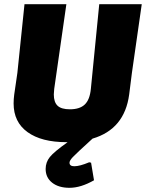

<svg xmlns="http://www.w3.org/2000/svg" viewBox="-20 -667 697 917"><path d="M312 230Q260 230 229 205.5Q198 181 198 140Q198 108 218 83Q238 58 303 12H297Q178 12 111.5 -36Q45 -84 45 -173Q45 -194 48 -216L63 -319L97 -647H297L239 -243Q237 -223 237 -216Q237 -179 255 -162Q273 -145 314 -145Q361 -145 385 -168Q409 -191 414 -243L454 -647H657L610 -319L597 -216Q575 -50 422 -5Q344 66 328 83Q312 100 312 110Q312 127 335 127Q361 127 406 108L415 110L429 194Q366 230 312 230Z"/></svg>

Font: Alegreya Sans SC Black
Style: Italic
Weight: 900
Italic angle: -7°
Designer: Juan Pablo del Peral
Foundry: Huerta Tipografica
Version: Version 2.007